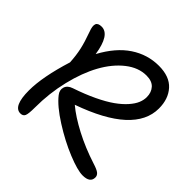

<svg xmlns="http://www.w3.org/2000/svg" viewBox="-183 -866 1054 1054"><g transform="rotate(45 343.5 -339.5)"><path d="M118.2 22Q62 22 62 -101.1Q62 -206.1 112.8 -369.1Q109.9 -420.4 100.6 -462.6Q91.3 -504.9 69.8 -564Q56.6 -598.6 63 -614.7Q69.3 -630.9 97.2 -630.9Q160.6 -630.9 180.2 -501Q234.9 -602.5 309.3 -651.9Q383.8 -701.2 471.2 -701.2Q554.2 -701.2 595.7 -655.3Q637.2 -609.4 637.2 -535.2Q637.2 -343.8 295.9 -223.1Q346.2 -180.7 425.3 -139.2Q504.4 -97.7 597.2 -67.9Q632.3 -57.1 645.3 -46.6Q658.2 -36.1 658.2 -21Q658.2 21 600.1 21Q560.5 21 480.2 -11.7Q399.9 -44.4 316.4 -97.4Q232.9 -150.4 195.8 -198.2Q177.7 -221.2 185.3 -245.4Q192.9 -269.5 224.1 -279.8Q294.9 -303.7 351.1 -330.6Q407.2 -357.4 443.1 -383.1Q479 -408.7 502.7 -435.5Q526.4 -462.4 536.1 -485.8Q545.9 -509.3 545.9 -532.2Q545.9 -568.8 524.9 -592Q503.9 -615.2 460.9 -615.2Q398.9 -615.2 341.8 -570.3Q284.7 -525.4 243.2 -450.2Q201.7 -375 176.8 -272Q151.9 -168.9 151.9 -58.1Q151.9 -8.3 145 6.8Q138.2 22 118.2 22Z"/></g></svg>

Font: Shantell Sans Bouncy
Style: Regular
Weight: 400
Designer: Stephen Nixon, Anya Danilova, Shantell Martin
Foundry: Arrow Type
Version: Version 1.006;[9816181b4]